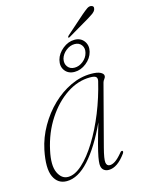

<svg xmlns="http://www.w3.org/2000/svg" viewBox="-113 -794 638 868"><g transform="rotate(-15 206.0 -360.5)"><path d="M291 -96.5Q277.5 -45 280 -28.5Q282.5 -12 297.5 -12Q308.5 -12 322.2 -20.8Q336 -29.5 356.5 -54Q362.5 -62.5 368.5 -59.5Q372.5 -56 367 -47.5Q327.5 7.5 287 7.5Q271.5 7.5 262 -1.5Q252.5 -10.5 252.5 -29Q252.5 -40.5 256.2 -61.2Q260 -82 269.5 -118.2Q279 -154.5 296.5 -212.5Q248.5 -108.5 196 -50.5Q143.5 7.5 90.5 7.5Q48.5 7.5 30 -32.2Q11.5 -72 28.5 -155.5Q40 -211 68.8 -261.2Q97.5 -311.5 137.5 -350Q177.5 -388.5 224.8 -410.8Q272 -433 321 -433Q349.5 -433 364 -425.8Q378.5 -418.5 378.5 -408.5Q378.5 -401 373 -394.5Q367.5 -388 365.5 -380.5ZM53 -147.5Q38 -79.5 54.2 -44.5Q70.5 -9.5 101 -9.5Q133 -9.5 168.2 -41.5Q203.5 -73.5 237.2 -128Q271 -182.5 298.8 -251.2Q326.5 -320 344 -393.5Q346.5 -406.5 340 -412.5Q333.5 -418.5 312.5 -418.5Q255.5 -418.5 202.8 -383.5Q150 -348.5 110 -287.2Q70 -226 53 -147.5ZM354.5 -702.5Q371 -716.5 381 -723.5Q391 -730.5 400.5 -729Q416 -726 410 -709.5Q406 -700.5 396.5 -693.5Q387 -686.5 373.5 -678.5L271.5 -618.5Q266.5 -615 264.5 -618Q263 -621 268.5 -626.5ZM252.5 -460.5Q223 -460.5 207.5 -481Q192 -501.5 199.5 -531Q207 -559 233 -580Q259 -601 288.5 -601Q317.5 -601 332.8 -580Q348 -559 341 -531Q333.5 -501.5 307.5 -481Q281.5 -460.5 252.5 -460.5ZM284 -582Q262.5 -582 243.5 -567Q224.5 -552 218.5 -531Q213.5 -509 224.8 -494Q236 -479 257 -479Q278.5 -479 297.2 -494Q316 -509 321.5 -531Q327 -552 316 -567Q305 -582 284 -582Z"/></g></svg>

Font: Fraunces 144pt Soft Thin
Style: Italic
Weight: 100
Italic angle: -16°
Version: Version 1.000;[0bf87f6ff]